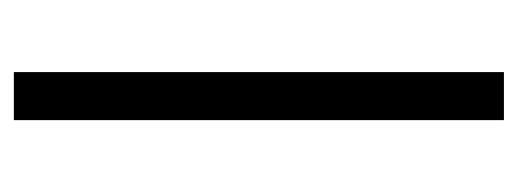

<svg xmlns="http://www.w3.org/2000/svg" viewBox="-255 -492 747 277"><g transform="rotate(90 118.5 -353.5)"><path d="M153.3 0H84V-707H153.3Z"/></g></svg>

Font: Pretendard JP Light
Style: Regular
Weight: 300
Designer: Base glyphs from Inter by Rasmus Andersson; Hangeul glyphs from Noto Sans CJK(Source Han Sans) by Jang Soo-young and Kan
Foundry: Kil Hyung-jin
Version: Version 1.309